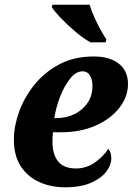

<svg xmlns="http://www.w3.org/2000/svg" viewBox="-20 -786 564 816"><path d="M256 10Q197 10 147.5 -12Q98 -34 68.5 -79Q39 -124 39 -193Q39 -249 61 -310.5Q83 -372 126 -425.5Q169 -479 232 -512.5Q295 -546 378 -546Q447 -546 485.5 -515Q524 -484 524 -429Q524 -375 487.5 -328Q451 -281 387 -252.5Q323 -224 241 -224H205Q204 -214 203.5 -203.5Q203 -193 203 -183Q203 -129 227.5 -99.5Q252 -70 302 -70Q348 -70 384 -96Q420 -122 440 -153Q453 -141 453 -112Q453 -85 432 -57Q411 -29 367.5 -9.5Q324 10 256 10ZM219 -284Q262 -284 296.5 -301Q331 -318 352 -348.5Q373 -379 373 -421Q373 -449 362 -466Q351 -483 331 -483Q303 -483 278.5 -452.5Q254 -422 236 -376.5Q218 -331 211 -284ZM365 -606Q335 -622 301.5 -650.5Q268 -679 240 -708Q212 -737 200 -756L203 -766H361Q368 -741 381 -712.5Q394 -684 408 -658.5Q422 -633 432 -619L429 -606Z"/></svg>

Font: Noto Serif SemiCondensed ExtraBold
Style: Italic
Weight: 800
Width: 4
Italic angle: -12°
Designer: Monotype Design Team
Foundry: Monotype Imaging Inc.
Version: Version 2.014; ttfautohint (v1.8.4.7-5d5b)